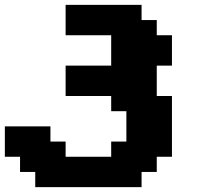

<svg xmlns="http://www.w3.org/2000/svg" viewBox="-20 -645 852 790"><path d="M125 125H562.5V62.5H625V0H687.5V-250H625V-375H687.5V-500H625V-562.5H562.5V-625H250V-500H437.5V-375H250V-250H437.5V-187.5H500V-62.5H437.5V0H250V-62.5H187.5V-125H0V0H62.5V62.5H125Z"/></svg>

Font: Faithful 32x
Style: Semibold
Weight: 400
Foundry: Faithful Resource Pack
Version: Version 1.0; January 27, 2023